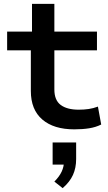

<svg xmlns="http://www.w3.org/2000/svg" viewBox="-20 -662 560 996"><path d="M365 9Q259 9 199.5 -42Q140 -93 140 -190V-401H17V-498H146V-642H262V-498H483V-401H262V-198Q262 -142 295 -117.5Q328 -93 388 -93Q416 -93 440 -96.5Q464 -100 488 -109L505 -16Q477 -2 442.5 3.5Q408 9 365 9ZM305 314 262 280Q288 254 300 228Q312 202 312 174L333 192H253V77H375V163Q375 209 358.5 245.5Q342 282 305 314Z"/></svg>

Font: Nunito Sans 7pt Expanded SemiBold
Style: Regular
Weight: 600
Width: 7
Designer: Vernon Adams
Foundry: Vernon Adams
Version: Version 3.101;gftools[0.9.27]